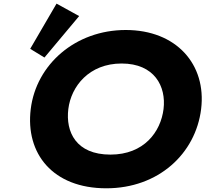

<svg xmlns="http://www.w3.org/2000/svg" viewBox="-20 -1002 1110 1037"><path d="M143.1 -738.3 220.1 -691.3 407.5 -915.2 285.4 -982.4ZM146 -413C116.4 -172 265.5 15 554.2 15C835.7 15 1036.7 -172 1066.3 -413C1095.8 -654 932.7 -840 659.2 -840C387.4 -840 175.6 -654 146 -413ZM349 -413C364.1 -536 461.5 -659 636.9 -659C813.6 -659 878.4 -536 863.3 -413C848.1 -290 758 -167 576.5 -167C390.2 -167 333.9 -290 349 -413Z"/></svg>

Font: Hussar
Style: BdSuprExtOblOne
Weight: 700
Foundry: Cannot Into Space Fonts
Version: Version 2.00